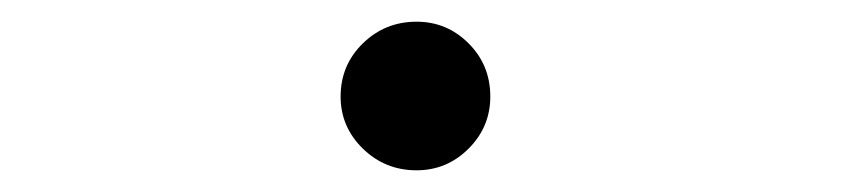

<svg xmlns="http://www.w3.org/2000/svg" viewBox="-20 -146 790 177"><path d="M364 11Q335 11 314.5 -9Q294 -29 294 -57Q294 -86 314.5 -106Q335 -126 364 -126Q392 -126 412 -106Q432 -86 432 -57Q432 -29 412 -9Q392 11 364 11Z"/></svg>

Font: Inconsolata ExtraExpanded Medium
Style: Regular
Weight: 500
Width: 8
Monospace: yes
Designer: Raph Levien, Cyreal, Brenton Simpson
Foundry: Raph Levien, Cyreal, Google
Version: Version 3.001; ttfautohint (v1.8.2.53-6de2)